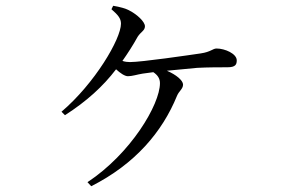

<svg xmlns="http://www.w3.org/2000/svg" viewBox="-20 -591 1040 665"><path d="M296 54C448 -23 542 -134 593 -259C600 -276 614 -283 614 -298C614 -312 591 -332 558 -346L663 -356C699 -358 744 -358 768 -358C796 -358 800 -368 800 -382C800 -405 759 -423 730 -423C717 -423 710 -411 675 -406C634 -400 471 -376 430 -376C422 -376 413 -377 404 -380C423 -407 441 -435 457 -464C468 -481 482 -485 482 -500C482 -516 454 -541 431 -553C416 -562 395 -567 372 -571L366 -559C389 -539 399 -527 399 -509C399 -456 308 -302 193 -204L205 -192C280 -240 337 -292 382 -351C396 -338 412 -327 423 -327C438 -327 455 -333 474 -336L511 -341C526 -331 534 -319 534 -303C534 -229 433 -59 283 40Z"/></svg>

Font: Harano Aji Mincho TW
Style: Regular
Weight: 400
Foundry: Masamichi Hosoda
Version: HaranoAjiMinchoTW-Regular version 20230610;ttx 4.39.4